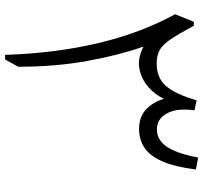

<svg xmlns="http://www.w3.org/2000/svg" viewBox="-42 -759 801 757"><g transform="rotate(90 358.5 -380.5)"><path d="M601.1 -761.2 648.4 -752.4Q637.7 -668 615.7 -618.9Q593.8 -569.8 561.8 -549.1Q529.8 -528.3 488.3 -528.3Q440.4 -528.3 411.1 -556.2Q381.8 -584 369.6 -626.5Q353.5 -591.3 322.3 -564.2Q291 -537.1 250.2 -529.5Q209.5 -522 163.6 -545.9Q197.8 -448.7 220.5 -323.2Q243.2 -197.8 243.2 -51.8L214.4 0H196.3Q189.9 -198.7 150.1 -366.7Q110.4 -534.7 36.1 -670.4L65.9 -744.1H81.5Q112.8 -686 134 -654.1Q155.3 -622.1 176.8 -609.9Q198.2 -597.7 230 -597.7Q287.1 -597.7 319.1 -634.5Q351.1 -671.4 375.5 -755.4L415 -746.6Q413.1 -734.4 412.6 -724.1Q412.1 -713.9 412.1 -704.6Q412.1 -659.2 432.9 -628.9Q453.6 -598.6 490.7 -598.6Q531.7 -598.6 558.3 -637.5Q585 -676.3 601.1 -761.2Z"/></g></svg>

Font: Pinar-FD Regular
Style: FD-Regular
Weight: 400
Designer: Amin Abedi
Version: Version 3.000